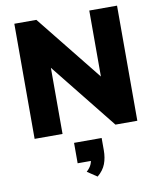

<svg xmlns="http://www.w3.org/2000/svg" viewBox="-104 -786 966 1158"><g transform="rotate(-10 379.0 -207.5)"><path d="M64 0V-705H199L551 -266H523V-705H693V0H559L207 -440H235V0ZM399 290 339 250Q360 231 368.5 211.5Q377 192 377 170L412 190H294V65H463V140Q463 186 449 223Q435 260 399 290Z"/></g></svg>

Font: Nunito Sans 12pt Black
Style: Regular
Weight: 900
Designer: Vernon Adams
Foundry: Vernon Adams
Version: Version 3.101;gftools[0.9.27]